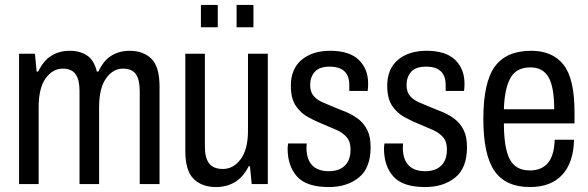

<svg xmlns="http://www.w3.org/2000/svg" viewBox="-20 -743 2375 775"><path d="M57 0V-526H121L128 -454H134Q156 -499 188 -518.5Q220 -538 261 -538Q303 -538 331.5 -519Q360 -500 371 -454H377Q398 -499 430 -518.5Q462 -538 503 -538Q559 -538 591.5 -505.5Q624 -473 624 -393V0H544V-376Q544 -421 528.5 -443.5Q513 -466 476 -466Q436 -466 408 -426.5Q380 -387 380 -310V0H301V-376Q301 -421 285 -443.5Q269 -466 234 -466Q192 -466 164 -426.5Q136 -387 136 -310V0Z M791 -633V-723H859V-633ZM935 -633V-723H1003V-633ZM852 12Q795 12 761.5 -21Q728 -54 728 -134V-526H807V-151Q807 -106 824 -83.5Q841 -61 880 -61Q922 -61 951.5 -100.5Q981 -140 981 -216V-526H1061V0H996L989 -72H984Q961 -27 927.5 -7.5Q894 12 852 12Z M1307 12Q1217 12 1179 -30.5Q1141 -73 1141 -143Q1141 -148 1141.5 -153.5Q1142 -159 1143 -164H1218Q1218 -158 1217.5 -153.5Q1217 -149 1217 -144Q1218 -98 1241 -75Q1264 -52 1307 -52Q1349 -52 1372 -74.5Q1395 -97 1395 -140Q1395 -171 1379.5 -189Q1364 -207 1339.5 -218Q1315 -229 1288 -240Q1255 -253 1224 -270Q1193 -287 1173.5 -316.5Q1154 -346 1154 -397Q1154 -465 1197.5 -501.5Q1241 -538 1313 -538Q1390 -538 1428 -501.5Q1466 -465 1466 -405Q1466 -398 1465.5 -390Q1465 -382 1464 -376H1390V-399Q1390 -474 1311 -474Q1269 -474 1250.5 -453Q1232 -432 1232 -400Q1232 -373 1245 -357Q1258 -341 1280 -331Q1302 -321 1327 -311Q1353 -301 1379 -290Q1405 -279 1427 -262Q1449 -245 1462.5 -218Q1476 -191 1476 -149Q1476 -65 1428.5 -26.5Q1381 12 1307 12Z M1696 12Q1606 12 1568 -30.5Q1530 -73 1530 -143Q1530 -148 1530.5 -153.5Q1531 -159 1532 -164H1607Q1607 -158 1606.5 -153.5Q1606 -149 1606 -144Q1607 -98 1630 -75Q1653 -52 1696 -52Q1738 -52 1761 -74.5Q1784 -97 1784 -140Q1784 -171 1768.5 -189Q1753 -207 1728.5 -218Q1704 -229 1677 -240Q1644 -253 1613 -270Q1582 -287 1562.5 -316.5Q1543 -346 1543 -397Q1543 -465 1586.5 -501.5Q1630 -538 1702 -538Q1779 -538 1817 -501.5Q1855 -465 1855 -405Q1855 -398 1854.5 -390Q1854 -382 1853 -376H1779V-399Q1779 -474 1700 -474Q1658 -474 1639.5 -453Q1621 -432 1621 -400Q1621 -373 1634 -357Q1647 -341 1669 -331Q1691 -321 1716 -311Q1742 -301 1768 -290Q1794 -279 1816 -262Q1838 -245 1851.5 -218Q1865 -191 1865 -149Q1865 -65 1817.5 -26.5Q1770 12 1696 12Z M2119 12Q2021 12 1976 -53Q1931 -118 1931 -263Q1931 -411 1977.5 -474.5Q2024 -538 2124 -538Q2210 -538 2254.5 -482Q2299 -426 2299 -290V-245H2014Q2014 -146 2037.5 -100.5Q2061 -55 2119 -55Q2166 -55 2191.5 -85Q2217 -115 2219 -179H2297Q2295 -87 2249.5 -37.5Q2204 12 2119 12ZM2014 -302H2217Q2217 -392 2194 -431.5Q2171 -471 2121 -471Q2063 -471 2039.5 -426.5Q2016 -382 2014 -302Z"/></svg>

Font: Archivo Condensed
Style: Regular
Weight: 400
Width: 3
Designer: Hector Gatti
Foundry: Omnibus-Type
Version: Version 2.001; ttfautohint (v1.8.3)